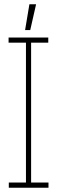

<svg xmlns="http://www.w3.org/2000/svg" viewBox="-20 -875 266 895"><path d="M101 0V-676L124 -700H125V-24L102 0ZM21 0V-24H101V0ZM102 0 125 -24H206V0ZM20 -676V-700H124L101 -676ZM125 -676V-700H205V-676ZM97 -735 117 -855H148V-854L121 -735Z"/></svg>

Font: Foldit Thin
Style: Regular
Weight: 100
Designer: Sophia Tai
Foundry: Sophia Tai
Version: Version 1.003